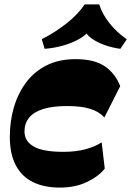

<svg xmlns="http://www.w3.org/2000/svg" viewBox="-20 -836 594 870"><path d="M250.3 14Q180 14 129.1 -11Q78.3 -36 51.4 -87.3Q24.5 -138.5 24.5 -216.5Q24.5 -286.8 43 -349.9Q61.5 -413 98.3 -462.4Q135 -511.7 191.1 -539.9Q247.3 -568 322.5 -568Q407.7 -568 455.2 -535.4Q502.7 -502.7 524.7 -445.5L453 -304Q428 -330.8 387.9 -343.1Q347.8 -355.5 283.5 -355.5Q217.5 -355.5 174.8 -341.8Q132 -328 111.5 -302.3Q91 -276.5 91 -240.5Q91 -196.2 132.7 -172.1Q174.5 -148 267 -148Q325.2 -148 369.1 -160.2Q413 -172.5 440.7 -191L454.7 -72Q427 -36.8 374.1 -11.4Q321.3 14 250.3 14ZM182.3 -614.8 169.3 -658.5Q229.5 -688.7 282.4 -730.7Q335.3 -772.7 363.5 -816H429.5Q442.7 -773.2 475.7 -731.5Q508.7 -689.7 554.5 -658L525.3 -614.8Q488.8 -619.8 454.6 -631.8Q420.5 -643.8 395.6 -661.5Q370.8 -679.3 361.5 -703H389.8Q369.3 -675.8 335.6 -657.5Q302 -639.3 262.3 -628.5Q222.5 -617.8 182.3 -614.8Z"/></svg>

Font: Savate ExtraLight
Style: Italic
Weight: 200
Italic angle: -11°
Designer: Max Esnée
Foundry: Plomb Type
Version: Version 2.000